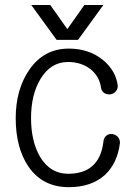

<svg xmlns="http://www.w3.org/2000/svg" viewBox="-20 -734 540 770"><path d="M255.9 -539.1Q155.3 -539.1 96.7 -453.1Q43 -374 43 -259.8Q43 -141.6 93.8 -66.4Q150.4 16.6 255.9 16.6Q346.7 16.6 400.4 -32.2Q450.2 -78.1 460.9 -159.2Q461.9 -173.8 453.1 -184.6Q444.3 -194.3 430.7 -196.3Q417 -198.2 407.2 -190.4Q395.5 -181.6 394.5 -164.1Q386.7 -100.6 350.6 -68.4Q315.4 -37.1 252.9 -37.1Q182.6 -37.1 141.6 -103.5Q104.5 -166 104.5 -260.7Q104.5 -353.5 141.6 -416Q182.6 -485.4 252.9 -485.4Q305.7 -485.4 343.8 -456.1Q378.9 -426.8 384.8 -383.8Q386.7 -369.1 397.5 -361.3Q408.2 -354.5 421.9 -355.5Q434.6 -357.4 443.4 -366.2Q453.1 -377 452.1 -390.6Q445.3 -449.2 394.5 -492.2Q337.9 -539.1 255.9 -539.1ZM181.6 -713.9H105.5L207 -574.2H293L394.5 -713.9H318.4L250 -617.2Z"/></svg>

Font: GulimChe
Style: Regular
Weight: 400
Monospace: yes
Version: Version 2.21